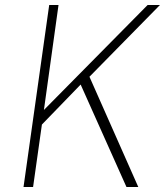

<svg xmlns="http://www.w3.org/2000/svg" viewBox="-20 -743 656 763"><path d="M73.5 0 175.5 -723H212.5L154.5 -306L566.5 -723H615.5L335.5 -438L529.5 0H482.5L300.5 -407L146.5 -248L111.5 0Z"/></svg>

Font: Public Sans Thin Thin
Style: Italic
Weight: 250
Italic angle: -8°
Version: Version 2.001